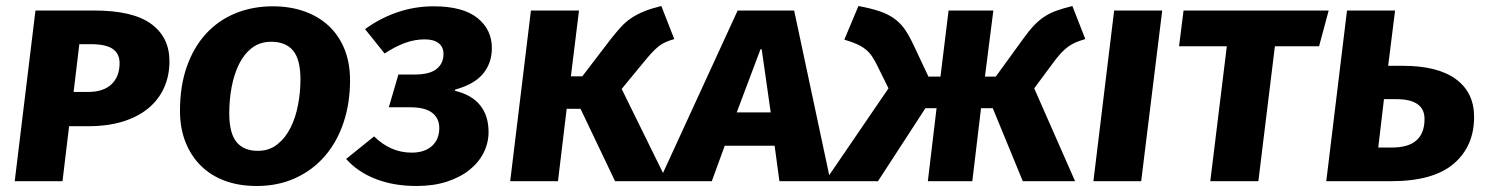

<svg xmlns="http://www.w3.org/2000/svg" viewBox="-20 -603 4952 639"><path d="M273 -297Q324 -297 351 -322.5Q378 -348 378 -393Q378 -424 355.5 -440Q333 -456 281 -456H244L225 -297ZM544 -399Q544 -351 526 -311Q508 -271 473.5 -242.5Q439 -214 389 -198.5Q339 -183 274 -183H210L188 0H29L98 -568H293Q422 -568 483 -523.5Q544 -479 544 -399Z M1145 -336Q1145 -260 1123.5 -195.5Q1102 -131 1061.5 -84Q1021 -37 963.5 -10.5Q906 16 834 16Q775 16 728 -1.5Q681 -19 648 -52Q615 -85 597 -131Q579 -177 579 -234Q579 -316 601.5 -380.5Q624 -445 665 -490Q706 -535 763 -558.5Q820 -582 888 -582Q946 -582 993.5 -565Q1041 -548 1074.5 -516.5Q1108 -485 1126.5 -439.5Q1145 -394 1145 -336ZM838 -101Q876 -101 903 -122.5Q930 -144 947 -178Q964 -212 972 -254.5Q980 -297 980 -338Q980 -405 955.5 -434.5Q931 -464 883 -464Q845 -464 818.5 -443.5Q792 -423 775.5 -389.5Q759 -356 751 -313.5Q743 -271 743 -226Q743 -160 767 -130.5Q791 -101 838 -101Z M1195 -506Q1244 -542 1302 -562Q1360 -582 1423 -582Q1520 -582 1568.5 -543.5Q1617 -505 1617 -443Q1617 -393 1587.5 -357.5Q1558 -322 1495 -305L1494 -301Q1551 -287 1578.5 -252Q1606 -217 1606 -164Q1606 -128 1590 -95.5Q1574 -63 1543 -38Q1512 -13 1467.5 1.5Q1423 16 1366 16Q1290 16 1230 -7.5Q1170 -31 1132 -74L1225 -149Q1280 -95 1350 -95Q1393 -95 1417.5 -117Q1442 -139 1442 -177Q1442 -209 1418.5 -227.5Q1395 -246 1344 -246H1274L1306 -355H1360Q1410 -355 1433 -373.5Q1456 -392 1456 -423Q1456 -447 1439.5 -459.5Q1423 -472 1394 -472Q1360 -472 1327.5 -460Q1295 -448 1260 -425Z M2200 0H2027L1912 -241H1866L1837 0H1678L1747 -568H1907L1880 -349H1918L2012 -472Q2031 -496 2047 -513.5Q2063 -531 2082 -543.5Q2101 -556 2124.5 -565.5Q2148 -575 2181 -583L2224 -473Q2207 -468 2194.5 -462.5Q2182 -457 2171 -448Q2160 -439 2148 -426Q2136 -413 2119 -392L2049 -307Z M2558 -118H2392L2349 0H2174L2435 -568H2623L2744 0H2574ZM2432 -229H2545L2515 -439H2511Z M3558 0H3384L3284 -243H3245L3216 0H3068L3097 -243H3060L2902 0H2726L2937 -309L2898 -388Q2890 -404 2881.5 -416.5Q2873 -429 2860.5 -439Q2848 -449 2831 -456.5Q2814 -464 2790 -471L2837 -583Q2880 -575 2909 -565Q2938 -555 2958.5 -539.5Q2979 -524 2993 -503Q3007 -482 3021 -452L3070 -348H3110L3137 -568H3286L3258 -348H3294L3384 -472Q3404 -500 3420.5 -517.5Q3437 -535 3455 -547Q3473 -559 3495 -567Q3517 -575 3549 -583L3592 -473Q3575 -468 3561.5 -462.5Q3548 -457 3535.5 -448Q3523 -439 3511 -426Q3499 -413 3485 -394L3422 -309Z M3619 0 3688 -568H3848L3778 0Z M4223 -449 4168 0H4008L4063 -449H3904L3919 -568H4402L4370 -449Z M4463 -568H4623L4600 -384H4649Q4765 -384 4825.5 -339.5Q4886 -295 4886 -214Q4886 -116 4818 -58Q4750 0 4610 0H4394ZM4586 -273 4567 -112H4613Q4721 -112 4721 -207Q4721 -273 4627 -273Z"/></svg>

Font: Qjlgwqiwhsfqbnnlvksmvfsycuq
Style: Regular
Weight: 700
Italic angle: -8°
Designer: Carrois Corporate & Edenspiekermann
Foundry: Carrois Corporate GbR & Edenspiekermann AG
Version: Version 2.001